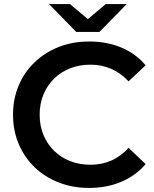

<svg xmlns="http://www.w3.org/2000/svg" viewBox="-20 -914 758 944"><path d="M418 10Q338 10 269.5 -16.5Q201 -43 150.5 -91.5Q100 -140 72 -206Q44 -272 44 -350Q44 -428 72 -494Q100 -560 151 -608.5Q202 -657 270 -683.5Q338 -710 419 -710Q505 -710 576 -680.5Q647 -651 696 -593L612 -514Q574 -555 527 -575.5Q480 -596 425 -596Q370 -596 324.5 -578Q279 -560 245.5 -527Q212 -494 193.5 -449Q175 -404 175 -350Q175 -296 193.5 -251Q212 -206 245.5 -173Q279 -140 324.5 -122Q370 -104 425 -104Q480 -104 527 -124.5Q574 -145 612 -187L696 -107Q647 -50 576 -20Q505 10 418 10ZM355 -757 221 -894H324L412 -820L500 -894H603L469 -757Z"/></svg>

Font: Montserrat Thin SemiBold
Style: Regular
Weight: 600
Version: Version 9.000